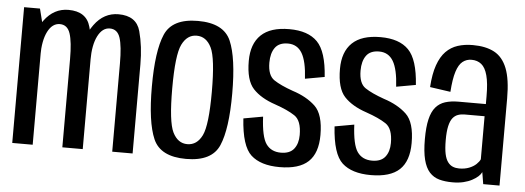

<svg xmlns="http://www.w3.org/2000/svg" viewBox="-44 -720 2297 840"><g transform="rotate(5 1104.5 -300.0)"><path d="M31.6 0H121.4V-516.3L101.3 -596.2H31.6ZM251.6 0H341.2V-391Q341.2 -470.7 323.2 -536Q305.2 -601.4 226.3 -601.4Q162.3 -601.4 120.6 -544.8Q78.9 -488.3 78.9 -420.8L121 -390.5Q121 -457.8 140.9 -497Q160.8 -536.1 194.1 -536.1Q227.3 -536.1 239.4 -499.7Q251.6 -463.3 251.6 -387.6ZM470.7 0H560.2V-391Q560.2 -470.5 542.5 -535.9Q524.7 -601.4 446.1 -601.4Q382 -601.4 340.3 -544.5Q298.6 -487.6 298.6 -420.8L341 -390.5Q341 -457.8 361 -497Q381.1 -536.1 413.6 -536.1Q447.1 -536.1 458.9 -499.7Q470.7 -463.3 470.7 -387.6Z M794.8 3.4Q908.2 3.4 939.9 -70.1Q971.6 -143.5 971.6 -299.3Q971.6 -455.7 939.9 -529.1Q908.2 -602.6 794.8 -602.6Q682.2 -602.6 650.4 -529.1Q618.6 -455.7 618.6 -299.3Q618.6 -143.5 650.4 -70.1Q682.2 3.4 794.8 3.4ZM794.8 -61.4Q753.1 -61.4 730.6 -106.7Q708.1 -152.1 708.1 -299.1Q708.1 -446.5 730.6 -492.1Q753.1 -537.8 794.8 -537.8Q837.3 -537.8 859.6 -492.1Q882 -446.5 882 -299.1Q882 -152.1 859.6 -106.7Q837.3 -61.4 794.8 -61.4Z M1205.4 3.4Q1291.1 3.4 1331.5 -34.5Q1371.9 -72.4 1371.9 -151.8Q1371.9 -242.5 1334 -278.4Q1296 -314.2 1234.1 -334Q1179.8 -353.2 1150.7 -372.7Q1121.6 -392.1 1121.6 -448.4Q1121.6 -489.6 1139.1 -514Q1156.7 -538.4 1195.6 -538.4Q1236.8 -538.4 1257.8 -503Q1278.7 -467.6 1282.9 -391.4L1368.2 -406.7Q1360.9 -517.9 1319.8 -559.7Q1278.8 -601.6 1196.2 -601.6Q1113.5 -601.6 1072.3 -562.2Q1031.2 -522.7 1031.2 -447.8Q1031.2 -362.8 1065.2 -326.1Q1099.2 -289.5 1163.2 -268.1Q1218.8 -249 1250.2 -228.1Q1281.5 -207.3 1281.5 -144Q1281.5 -106.2 1263.3 -83.1Q1245.2 -60 1205.8 -60Q1163 -60 1141 -91.1Q1119.1 -122.3 1114.9 -210.3L1029.6 -195Q1037.3 -74.1 1079.9 -35.4Q1122.6 3.4 1205.4 3.4Z M1605.9 3.4Q1691.6 3.4 1732 -34.5Q1772.4 -72.4 1772.4 -151.8Q1772.4 -242.5 1734.5 -278.4Q1696.5 -314.2 1634.6 -334Q1580.3 -353.2 1551.2 -372.7Q1522.1 -392.1 1522.1 -448.4Q1522.1 -489.6 1539.6 -514Q1557.2 -538.4 1596.1 -538.4Q1637.3 -538.4 1658.3 -503Q1679.2 -467.6 1683.4 -391.4L1768.7 -406.7Q1761.4 -517.9 1720.3 -559.7Q1679.3 -601.6 1596.7 -601.6Q1514 -601.6 1472.8 -562.2Q1431.7 -522.7 1431.7 -447.8Q1431.7 -362.8 1465.7 -326.1Q1499.7 -289.5 1563.7 -268.1Q1619.3 -249 1650.7 -228.1Q1682 -207.3 1682 -144Q1682 -106.2 1663.8 -83.1Q1645.7 -60 1606.3 -60Q1563.5 -60 1541.5 -91.1Q1519.6 -122.3 1515.4 -210.3L1430.1 -195Q1437.8 -74.1 1480.4 -35.4Q1523.1 3.4 1605.9 3.4Z M1965.4 3.8Q1992 3.8 2013.3 -1.3Q2034.6 -6.5 2050.6 -15.1Q2066.6 -23.6 2076.9 -33.1Q2087.1 -42.5 2091.4 -52.1L2100 0H2171.6V-382.7Q2171.6 -466.7 2152.8 -514.4Q2134 -562.1 2096.6 -582.2Q2059.2 -602.2 2001.8 -602.2Q1965.8 -602.2 1936.1 -592.7Q1906.3 -583.1 1884.3 -560.7Q1862.3 -538.2 1848.7 -499.7Q1835.1 -461.1 1831.4 -402.8L1921.8 -389.8Q1925.6 -446.3 1935.8 -478.7Q1946.1 -511.1 1962.9 -524.3Q1979.7 -537.6 2002 -537.6Q2027.7 -537.6 2045.3 -523.3Q2062.9 -509.1 2071.9 -475.7Q2081 -442.3 2081 -384.5V-350H1960.8Q1928 -350 1902.9 -342.2Q1877.8 -334.3 1861.2 -314.9Q1844.6 -295.4 1836.6 -261.3Q1828.5 -227.2 1828.5 -174.3Q1828.5 -119.3 1837.4 -84.1Q1846.3 -49 1863.9 -29.6Q1881.5 -10.3 1906.9 -3.2Q1932.2 3.8 1965.4 3.8ZM1988.9 -59.1Q1974.1 -59.1 1961.6 -64Q1949 -68.9 1939.4 -81.5Q1929.7 -94.1 1924.7 -117.3Q1919.8 -140.4 1919.8 -178.1Q1919.8 -215.4 1925.1 -239Q1930.5 -262.6 1940.2 -274.8Q1949.9 -287 1963.2 -291.7Q1976.5 -296.5 1992.1 -296.5H2080.1V-107.5Q2075.7 -97 2063.5 -85.4Q2051.3 -73.9 2032.4 -66.5Q2013.5 -59.1 1988.9 -59.1Z"/></g></svg>

Font: Anybody Thin Condensed
Style: Regular
Weight: 100
Width: 3
Version: Version 1.113;gftools[0.9.25]